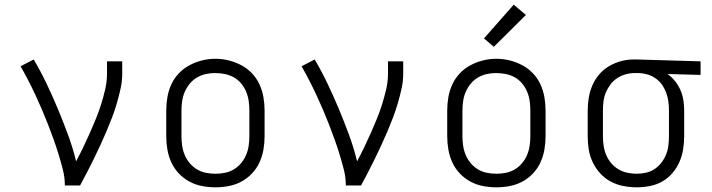

<svg xmlns="http://www.w3.org/2000/svg" viewBox="-20 -792 3040 820"><path d="M257 0Q257 -34 248.5 -67.5Q240 -101 230 -133.5Q220 -166 208.5 -198Q197 -230 184.5 -262Q172 -294 158.5 -325.5Q145 -357 130.5 -388Q116 -419 100.5 -449Q85 -479 68 -509L124 -538Q154 -487 179.5 -433.5Q205 -380 227.5 -326Q250 -272 270.5 -216.5Q291 -161 305 -103Q321 -133 335.5 -163Q350 -193 363.5 -223.5Q377 -254 389.5 -284.5Q402 -315 412 -347Q422 -379 429.5 -411.5Q437 -444 437 -477V-530H502V-477Q502 -445 495 -413.5Q488 -382 479 -351Q470 -320 458.5 -290Q447 -260 434.5 -230.5Q422 -201 408.5 -172Q395 -143 381 -114Q367 -85 352 -56.5Q337 -28 322 0Z M900 8Q871 8 842.5 2.5Q814 -3 789 -16.5Q764 -30 744 -51Q724 -72 712 -98Q700 -124 695 -152.5Q690 -181 690 -210V-320Q690 -349 695 -377.5Q700 -406 712 -432Q724 -458 744 -479Q764 -500 789.5 -513.5Q815 -527 843 -534Q871 -541 900 -541Q929 -541 957 -534Q985 -527 1010.5 -513.5Q1036 -500 1056 -479Q1076 -458 1088 -432Q1100 -406 1105 -377.5Q1110 -349 1110 -320V-210Q1110 -181 1105 -152.5Q1100 -124 1088 -98Q1076 -72 1056 -51Q1036 -30 1011 -16.5Q986 -3 957.5 2.5Q929 8 900 8ZM900 -50Q920 -50 940.5 -54Q961 -58 978.5 -68.5Q996 -79 1009.5 -95Q1023 -111 1031 -130Q1039 -149 1042 -169.5Q1045 -190 1045 -210V-320Q1045 -341 1042 -361.5Q1039 -382 1031 -401Q1023 -420 1009.5 -436Q996 -452 978 -462Q960 -472 939.5 -476Q919 -480 898 -480Q878 -480 858 -475.5Q838 -471 820.5 -460.5Q803 -450 790 -434Q777 -418 769 -399.5Q761 -381 758 -360.5Q755 -340 755 -320V-210Q755 -190 758 -169.5Q761 -149 769 -130Q777 -111 790.5 -95Q804 -79 821.5 -68.5Q839 -58 859.5 -54Q880 -50 900 -50Z M1457 0Q1457 -34 1448.5 -67.5Q1440 -101 1430 -133.5Q1420 -166 1408.5 -198Q1397 -230 1384.5 -262Q1372 -294 1358.5 -325.5Q1345 -357 1330.5 -388Q1316 -419 1300.5 -449Q1285 -479 1268 -509L1324 -538Q1354 -487 1379.5 -433.5Q1405 -380 1427.5 -326Q1450 -272 1470.5 -216.5Q1491 -161 1505 -103Q1521 -133 1535.5 -163Q1550 -193 1563.5 -223.5Q1577 -254 1589.5 -284.5Q1602 -315 1612 -347Q1622 -379 1629.5 -411.5Q1637 -444 1637 -477V-530H1702V-477Q1702 -445 1695 -413.5Q1688 -382 1679 -351Q1670 -320 1658.5 -290Q1647 -260 1634.5 -230.5Q1622 -201 1608.5 -172Q1595 -143 1581 -114Q1567 -85 1552 -56.5Q1537 -28 1522 0Z M2100 8Q2071 8 2042.5 2.5Q2014 -3 1989 -16.5Q1964 -30 1944 -51Q1924 -72 1912 -98Q1900 -124 1895 -152.5Q1890 -181 1890 -210V-320Q1890 -349 1895 -377.5Q1900 -406 1912 -432Q1924 -458 1944 -479Q1964 -500 1989.5 -513.5Q2015 -527 2043 -534Q2071 -541 2100 -541Q2129 -541 2157 -534Q2185 -527 2210.5 -513.5Q2236 -500 2256 -479Q2276 -458 2288 -432Q2300 -406 2305 -377.5Q2310 -349 2310 -320V-210Q2310 -181 2305 -152.5Q2300 -124 2288 -98Q2276 -72 2256 -51Q2236 -30 2211 -16.5Q2186 -3 2157.5 2.5Q2129 8 2100 8ZM2100 -50Q2120 -50 2140.5 -54Q2161 -58 2178.5 -68.5Q2196 -79 2209.5 -95Q2223 -111 2231 -130Q2239 -149 2242 -169.5Q2245 -190 2245 -210V-320Q2245 -341 2242 -361.5Q2239 -382 2231 -401Q2223 -420 2209.5 -436Q2196 -452 2178 -462Q2160 -472 2139.5 -476Q2119 -480 2098 -480Q2078 -480 2058 -475.5Q2038 -471 2020.5 -460.5Q2003 -450 1990 -434Q1977 -418 1969 -399.5Q1961 -381 1958 -360.5Q1955 -340 1955 -320V-210Q1955 -190 1958 -169.5Q1961 -149 1969 -130Q1977 -111 1990.5 -95Q2004 -79 2021.5 -68.5Q2039 -58 2059.5 -54Q2080 -50 2100 -50ZM2089 -592 2047 -628 2174 -772 2226 -728Z M2699 8Q2671 8 2642.5 2.5Q2614 -3 2588.5 -16.5Q2563 -30 2543.5 -51.5Q2524 -73 2511.5 -99Q2499 -125 2494.5 -153Q2490 -181 2490 -210V-320Q2490 -348 2494.5 -375Q2499 -402 2510 -427.5Q2521 -453 2539 -474Q2557 -495 2580.5 -509Q2604 -523 2631 -530.5Q2658 -538 2685 -538Q2689 -538 2692.5 -538Q2696 -538 2700 -538L2972 -530V-472L2831 -476Q2849 -463 2863 -445.5Q2877 -428 2886 -407.5Q2895 -387 2898.5 -364.5Q2902 -342 2902 -320V-210Q2902 -182 2897.5 -154Q2893 -126 2881.5 -100Q2870 -74 2851.5 -52.5Q2833 -31 2808.5 -17Q2784 -3 2755.5 2.5Q2727 8 2699 8ZM2699 -50Q2719 -50 2739 -54.5Q2759 -59 2775.5 -70Q2792 -81 2804.5 -97Q2817 -113 2824.5 -131.5Q2832 -150 2834.5 -170Q2837 -190 2837 -210V-320Q2837 -339 2834.5 -358Q2832 -377 2825.5 -395Q2819 -413 2808.5 -428.5Q2798 -444 2782.5 -455.5Q2767 -467 2748.5 -473Q2730 -479 2711 -480H2700Q2698 -480 2695.5 -480Q2693 -480 2690 -480Q2671 -480 2651.5 -474.5Q2632 -469 2615.5 -458Q2599 -447 2587 -431Q2575 -415 2567.5 -397Q2560 -379 2557.5 -359.5Q2555 -340 2555 -320V-210Q2555 -190 2558 -169.5Q2561 -149 2569 -130Q2577 -111 2590 -95.5Q2603 -80 2620.5 -69.5Q2638 -59 2658.5 -54.5Q2679 -50 2699 -50Z"/></svg>

Font: Iosevka Slab Light Extended
Style: Regular
Weight: 300
Width: 7
Monospace: yes
Designer: Belleve Invis
Foundry: Belleve Invis
Version: Version 11.1.0; ttfautohint (v1.8.3)